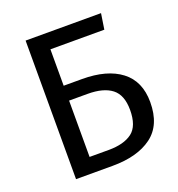

<svg xmlns="http://www.w3.org/2000/svg" viewBox="-126 -793 831 897"><g transform="rotate(-20 289.5 -344.5)"><path d="M286 -430Q410 -430 479.5 -377Q549 -324 549 -220Q549 -106 477.5 -53Q406 0 282 0H100V-689H475L463 -611H195V-430ZM290 -76Q366 -76 407 -107Q448 -138 448 -218Q448 -292 407 -324Q366 -356 287 -356H195V-76Z"/></g></svg>

Font: Fira Sans
Style: Regular
Weight: 400
Designer: Carrois Corporate & Edenspiekermann AG
Foundry: Carrois Corporate GbR & Edenspiekermann AG
Version: Version 4.106;PS 004.106;hotconv 1.0.70;makeotf.lib2.5.58329